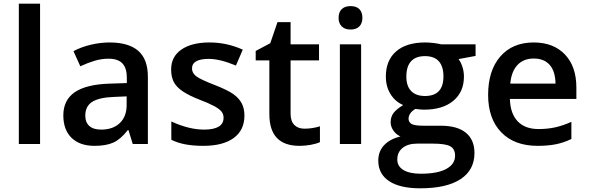

<svg xmlns="http://www.w3.org/2000/svg" viewBox="-20 -780 3190 1040"><path d="M82 -760V0H197V-760Z M781 -364Q781 -459 729 -504.5Q677 -550 573 -550Q525 -550 473 -538Q421 -526 378 -503L415 -421Q456 -440 493 -451Q530 -462 568 -462Q619 -462 643 -436.5Q667 -411 667 -359V-330L574 -327Q447 -323 385 -280.5Q323 -238 323 -155Q323 -77 367.5 -33.5Q412 10 492 10Q555 10 594.5 -8Q634 -26 672 -75H676L699 0H781ZM442 -154Q442 -204 479 -228Q516 -252 597 -255L666 -258V-211Q666 -149 629 -113.5Q592 -78 528 -78Q486 -78 464 -97.5Q442 -117 442 -154Z M1289 -221Q1274 -249 1243.5 -270.5Q1213 -292 1147 -318Q1069 -348 1044 -366Q1020 -384 1020 -409Q1020 -461 1111 -461Q1171 -461 1258 -425L1295 -511Q1209 -550 1115 -550Q1018 -550 962.5 -511.5Q907 -473 907 -404Q907 -364 921 -336.5Q935 -309 969.5 -285.5Q1004 -262 1066 -238Q1102 -225 1141 -205Q1168 -190 1179.5 -176Q1191 -162 1191 -142Q1191 -78 1085 -78Q1004 -78 908 -122V-23Q972 10 1081 10Q1188 10 1246 -32.5Q1304 -75 1304 -154Q1304 -193 1289 -221Z M1554 -164V-453H1708V-540H1554V-660H1483L1444 -546L1365 -504V-453H1439V-162Q1439 10 1602 10Q1633 10 1663 4.5Q1693 -1 1713 -10V-96Q1673 -83 1629 -83Q1594 -83 1574 -103.5Q1554 -124 1554 -164Z M1879 -620Q1910 -620 1926.5 -637Q1943 -654 1943 -683Q1943 -714 1926.5 -730.5Q1910 -747 1879 -747Q1848 -747 1831 -730.5Q1814 -714 1814 -683Q1814 -654 1831 -637Q1848 -620 1879 -620ZM1821 -540V0H1936V-540Z M2283 -550Q2181 -550 2125.5 -501.5Q2070 -453 2070 -365Q2070 -311 2095.5 -270Q2121 -229 2164 -211Q2129 -190 2112.5 -169Q2096 -148 2096 -118Q2096 -94 2111 -72.5Q2126 -51 2149 -41Q2092 -27 2060.5 6.5Q2029 40 2029 90Q2029 162 2087.5 201Q2146 240 2256 240Q2399 240 2474.5 190.5Q2550 141 2550 49Q2550 -23 2503.5 -61Q2457 -99 2368 -99H2274Q2228 -99 2210 -108Q2193 -119 2193 -136Q2193 -168 2230 -190Q2258 -186 2277 -186Q2378 -186 2435.5 -234Q2493 -282 2493 -365Q2493 -392 2485 -417Q2477 -442 2464 -460L2556 -477V-540H2369Q2354 -544 2329 -547Q2304 -550 2283 -550ZM2282 -476Q2332 -476 2357 -448Q2382 -420 2382 -366Q2382 -260 2282 -260Q2233 -260 2207 -287Q2181 -314 2181 -365Q2181 -420 2206.5 -448Q2232 -476 2282 -476ZM2239 -2H2326Q2393 -2 2419 12.5Q2445 27 2445 63Q2445 109 2397.5 135Q2350 161 2259 161Q2199 161 2165.5 141Q2132 121 2132 84Q2132 44 2161 21Q2190 -2 2239 -2Z M3075 -27V-120Q3028 -99 2986.5 -90Q2945 -81 2897 -81Q2824 -81 2784 -123Q2744 -165 2742 -244H3102V-306Q3102 -420 3040 -485Q2978 -550 2871 -550Q2756 -550 2690 -474Q2624 -398 2624 -266Q2624 -137 2695 -63.5Q2766 10 2892 10Q2948 10 2990.5 1.5Q3033 -7 3075 -27ZM2989 -327H2744Q2750 -393 2783 -428Q2816 -463 2871 -463Q2927 -463 2957.5 -428.5Q2988 -394 2989 -327Z"/></svg>

Font: OpenSansMMV
Style: Semibold
Weight: 600
Designer: Steve Matteson
Foundry: Ascender Corporation
Version: Version 6.000